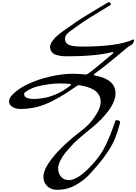

<svg xmlns="http://www.w3.org/2000/svg" viewBox="-20 -1019 1249 1760"><path d="M503 721Q449 721 413.5 688Q378 655 378 602Q378 560 409 503Q482 378 663 229Q679 215 717.5 185.5Q756 156 772 141Q822 95 862.5 29.5Q903 -36 903 -84Q903 -115 891.5 -139.5Q880 -164 861.5 -180Q843 -196 816 -208Q789 -220 763.5 -226.5Q738 -233 707 -238Q697 -239 689 -234Q616 -184 577 -159Q538 -134 464 -95Q390 -56 316 -38Q242 -20 164 -20Q125 -20 94 -39Q63 -58 63 -88Q63 -129 118.5 -174.5Q174 -220 236 -248Q328 -292 441 -317.5Q554 -343 650 -343Q698 -343 765 -336Q774 -335 783 -341Q815 -363 852.5 -393.5Q890 -424 941 -467Q992 -510 1014 -528Q1021 -534 1018.5 -538.5Q1016 -543 1007 -541Q854 -503 613 -503Q584 -503 563.5 -504Q543 -505 517.5 -510Q492 -515 476.5 -523.5Q461 -532 450 -549Q439 -566 439 -589Q439 -600 443.5 -612.5Q448 -625 457 -638Q466 -651 475.5 -662.5Q485 -674 500.5 -687.5Q516 -701 527 -710Q538 -719 556.5 -732.5Q575 -746 584 -752Q593 -758 610.5 -770Q628 -782 632 -785Q682 -822 738 -857Q794 -892 864.5 -934Q935 -976 970 -997Q981 -1004 992 -990Q1003 -978 991 -972Q966 -957 895.5 -914Q825 -871 778.5 -841.5Q732 -812 691 -782Q678 -772 654.5 -755.5Q631 -739 621 -731.5Q611 -724 598 -711.5Q585 -699 580.5 -688Q576 -677 576 -663Q576 -639 590 -623.5Q604 -608 631.5 -601.5Q659 -595 680 -593.5Q701 -592 734 -592Q1057 -592 1196 -655Q1211 -662 1209 -649Q1207 -629 1190 -612Q1188 -609 1186 -608Q1172 -602 1155 -590Q1139 -577 1028 -484.5Q917 -392 845 -342Q838 -337 839.5 -333Q841 -329 849 -327Q1039 -293 1039 -163Q1039 -47 871 110Q837 141 765.5 198.5Q694 256 651 300Q611 343 585.5 373Q560 403 536.5 446.5Q513 490 513 523Q513 571 540 601.5Q567 632 610 632Q709 632 863 446Q913 386 952 305.5Q991 225 1037 91Q1042 77 1063.5 84.5Q1085 92 1081 105Q1060 185 1036.5 244.5Q1013 304 976 360Q939 416 907 456Q875 496 813 566Q759 628 679 674.5Q599 721 503 721ZM284 -112Q428 -112 549 -183Q567 -192 625 -234Q632 -239 630.5 -244Q629 -249 621 -250Q582 -254 530 -254Q434 -254 320 -226Q287 -218 244 -195.5Q201 -173 201 -157Q201 -134 225 -123Q249 -112 284 -112Z"/></svg>

Font: Joscelyn
Style: Regular
Weight: 400
Designer: Peter S. Baker
Version: Version 1.012